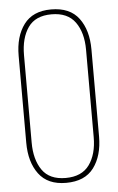

<svg xmlns="http://www.w3.org/2000/svg" viewBox="-52 -742 480 783"><g transform="rotate(-5 188.0 -350.0)"><path d="M39 -172V-528Q39 -607 75.5 -656Q112 -705 187 -705Q264 -705 300.5 -656Q337 -607 337 -528V-172Q337 -93 300.5 -44Q264 5 187 5Q112 5 75.5 -44Q39 -93 39 -172ZM61 -529V-171Q61 -101 91 -58Q121 -15 187 -15Q253 -15 284 -58Q315 -101 315 -171V-529Q315 -599 284 -642Q253 -685 187 -685Q121 -685 91 -642Q61 -599 61 -529Z"/></g></svg>

Font: Bebas Neue Light
Style: Regular
Weight: 300
Designer: Ryoichi Tsunekawa
Foundry: Ryoichi Tsunekawa
Version: Version 001.003; ttfautohint (v1.5.65-e2d9)